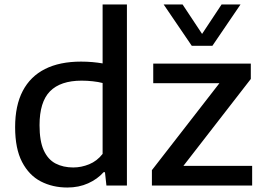

<svg xmlns="http://www.w3.org/2000/svg" viewBox="-20 -828 1175 857"><path d="M280.5 9Q215 9 162.2 -18.2Q109.5 -45.5 78.5 -105Q47.5 -164.5 47.5 -260.5Q47.5 -357 81.5 -422Q115.5 -487 181 -520Q246.5 -553 342 -553Q368 -553 392.8 -550.8Q417.5 -548.5 438 -545V-808H546.5V0H455L448.5 -59.5H442.5Q415 -28.5 373.5 -9.8Q332 9 280.5 9ZM307 -80.5Q343 -80.5 378 -94.8Q413 -109 438 -141V-457.5Q419 -462.5 394.2 -465.2Q369.5 -468 344.5 -468Q250 -468 203.2 -420.5Q156.5 -373 156.5 -269Q156.5 -198.5 175.2 -157.2Q194 -116 228 -98.2Q262 -80.5 307 -80.5ZM658 0V-68.5L976 -478V-456.5H664V-544H1099.5V-475.5L781.5 -65.5V-87.5H1105.5V0ZM836 -623.5 710.5 -808H795L893 -660H871L969 -808H1053.5L928 -623.5Z"/></svg>

Font: Encode Sans SemiExpanded Medium
Style: Regular
Weight: 500
Width: 6
Designer: Multiple Designers
Foundry: Impallari Type
Version: Version 3.002